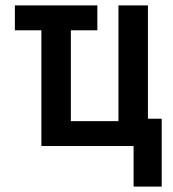

<svg xmlns="http://www.w3.org/2000/svg" viewBox="-20 -540 640 710"><path d="M474 150V0H133V-428H35V-520H340V-428H242V-92H418V-520H527V-101H578V150Z"/></svg>

Font: Iosevka Extended
Style: Bold
Weight: 700
Width: 7
Monospace: yes
Designer: Belleve Invis
Foundry: Belleve Invis
Version: Version 32.5.0; ttfautohint (v1.8.4)